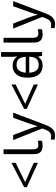

<svg xmlns="http://www.w3.org/2000/svg" viewBox="1238 -2038 1040 3555"><g transform="rotate(-90 1757.5 -260.0)"><path d="M70 -284V-333L521 -568V-490L162 -313L521 -155V-77Z M835 10Q791 10 756.5 -4.5Q722 -19 702 -55.5Q682 -92 682 -157V-714H771V-165Q771 -117 789.5 -93Q808 -69 848 -69Q870 -69 893.5 -72.5Q917 -76 930 -80V-6Q916 1 888.5 5.5Q861 10 835 10Z M941 -536H1035L1151 -231Q1161 -204 1169.5 -179Q1178 -154 1185 -130.5Q1192 -107 1196 -85H1200Q1206 -110 1219 -150.5Q1232 -191 1246 -232L1355 -536H1450L1219 74Q1200 124 1174.5 161.5Q1149 199 1112.5 219.5Q1076 240 1024 240Q1000 240 982 237.5Q964 235 951 232V162Q962 164 977.5 166Q993 168 1010 168Q1041 168 1063.5 156.5Q1086 145 1102 123.5Q1118 102 1129 73L1157 2Z M1520 -284V-333L1971 -568V-490L1612 -313L1971 -155V-77Z M2146 -238V-303H2522V-238ZM2317 10Q2217 10 2157 -59.5Q2097 -129 2097 -267Q2097 -405 2157.5 -475.5Q2218 -546 2318 -546Q2360 -546 2391 -535.5Q2422 -525 2445 -507Q2468 -489 2484 -467H2490Q2489 -480 2486.5 -505.5Q2484 -531 2484 -546V-760H2572V0H2501L2488 -72H2484Q2468 -49 2445 -30.5Q2422 -12 2390.5 -1Q2359 10 2317 10ZM2331 -63Q2416 -63 2450.5 -109.5Q2485 -156 2485 -250V-266Q2485 -366 2452 -419.5Q2419 -473 2330 -473Q2259 -473 2223.5 -416.5Q2188 -360 2188 -265Q2188 -169 2223.5 -116Q2259 -63 2331 -63Z M2900 10Q2856 10 2821.5 -4.5Q2787 -19 2767 -55.5Q2747 -92 2747 -157V-714H2836V-165Q2836 -117 2854.5 -93Q2873 -69 2913 -69Q2935 -69 2958.5 -72.5Q2982 -76 2995 -80V-6Q2981 1 2953.5 5.5Q2926 10 2900 10Z M3006 -536H3100L3216 -231Q3226 -204 3234.5 -179Q3243 -154 3250 -130.5Q3257 -107 3261 -85H3265Q3271 -110 3284 -150.5Q3297 -191 3311 -232L3420 -536H3515L3284 74Q3265 124 3239.5 161.5Q3214 199 3177.5 219.5Q3141 240 3089 240Q3065 240 3047 237.5Q3029 235 3016 232V162Q3027 164 3042.5 166Q3058 168 3075 168Q3106 168 3128.5 156.5Q3151 145 3167 123.5Q3183 102 3194 73L3222 2Z"/></g></svg>

Font: hexukorean05
Style: Book
Weight: 400
Designer: Jelle Bosma - Monotype Design Team
Foundry: Monotype Imaging Inc.
Version: Version 2.003